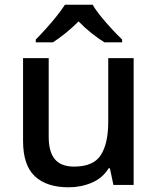

<svg xmlns="http://www.w3.org/2000/svg" viewBox="-20 -786 671 816"><path d="M548 -539V0H462L447 -71H442Q416 -29 370 -9.5Q324 10 272 10Q178 10 128 -37Q78 -84 78 -187V-539H187V-203Q187 -141 213 -109.5Q239 -78 295 -78Q377 -78 408.5 -127Q440 -176 440 -268V-539ZM374 -766Q386 -744 408.5 -716.5Q431 -689 455.5 -662.5Q480 -636 499 -618V-606H424Q398 -622 369 -645Q340 -668 314 -695Q287 -668 259 -645.5Q231 -623 205 -606H132V-618Q151 -637 174.5 -663Q198 -689 220 -716.5Q242 -744 256 -766Z"/></svg>

Font: Noto Sans NKo Unjoined Medium
Style: Regular
Weight: 500
Designer: Monotype Design Team
Foundry: Monotype Imaging Inc.
Version: Version 2.004